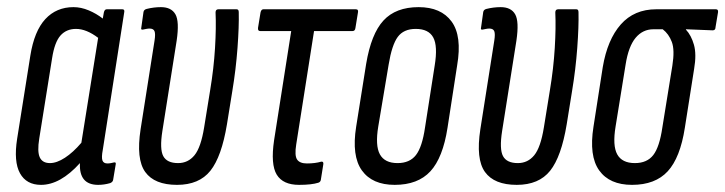

<svg xmlns="http://www.w3.org/2000/svg" viewBox="-20 -512 2032 538"><path d="M95 6Q54 6 36 -26.5Q18 -59 28 -123L65 -356Q76 -425 107 -458.5Q138 -492 186 -492Q207 -492 228.5 -483Q250 -474 268 -460L271 -477Q273 -486 279 -486H323Q330 -486 328 -477L268 -92Q264 -71 267 -62.5Q270 -54 281 -54Q286 -54 291 -55Q296 -56 300 -57Q306 -58 304 -50L297 -8Q296 -2 289 1Q272 6 255 6Q201 6 204 -55Q149 6 95 6ZM90 -124Q84 -87 91.5 -71Q99 -55 120 -55Q139 -55 162 -70Q185 -85 208 -112L255 -406Q222 -431 193 -431Q166 -431 149.5 -412.5Q133 -394 126 -349Z M476 6Q413 6 387 -30Q361 -66 374 -150L413 -398Q416 -417 413 -424.5Q410 -432 399 -432Q395 -432 390 -431Q385 -430 380 -429Q374 -428 376 -435L382 -478Q383 -485 391 -487Q411 -492 431 -492Q460 -492 471.5 -472Q483 -452 475 -398L435 -145Q427 -94 437.5 -74.5Q448 -55 479 -55Q507 -55 525 -77Q543 -99 552 -155L569 -260Q579 -320 582.5 -377.5Q586 -435 584 -477Q584 -486 592 -486H643Q649 -486 649 -478Q650 -438 645.5 -377.5Q641 -317 631 -257L616 -164Q601 -73 569.5 -33.5Q538 6 476 6Z M818 6Q773 6 755.5 -22.5Q738 -51 748 -119L796 -425H709Q702 -425 703 -434L710 -477Q712 -486 718 -486H977Q985 -486 983 -477L976 -434Q975 -425 968 -425H860L810 -107Q805 -76 812.5 -65Q820 -54 840 -54Q863 -54 880 -59Q887 -60 886 -52L879 -8Q878 -2 872 0Q853 6 818 6Z M1086 6Q1023 6 994 -34.5Q965 -75 978 -157L1006 -333Q1020 -417 1054.5 -454.5Q1089 -492 1153 -492Q1216 -492 1245.5 -451.5Q1275 -411 1261 -329L1234 -154Q1221 -70 1186 -32Q1151 6 1086 6ZM1094 -55Q1128 -55 1145.5 -77.5Q1163 -100 1171 -155L1198 -328Q1207 -383 1194 -407Q1181 -431 1145 -431Q1111 -431 1094.5 -408.5Q1078 -386 1069 -331L1040 -158Q1031 -104 1044.5 -79.5Q1058 -55 1094 -55Z M1428 6Q1365 6 1339 -30Q1313 -66 1326 -150L1365 -398Q1368 -417 1365 -424.5Q1362 -432 1351 -432Q1347 -432 1342 -431Q1337 -430 1332 -429Q1326 -428 1328 -435L1334 -478Q1335 -485 1343 -487Q1363 -492 1383 -492Q1412 -492 1423.5 -472Q1435 -452 1427 -398L1387 -145Q1379 -94 1389.5 -74.5Q1400 -55 1431 -55Q1459 -55 1477 -77Q1495 -99 1504 -155L1521 -260Q1531 -320 1534.5 -377.5Q1538 -435 1536 -477Q1536 -486 1544 -486H1595Q1601 -486 1601 -478Q1602 -438 1597.5 -377.5Q1593 -317 1583 -257L1568 -164Q1553 -73 1521.5 -33.5Q1490 6 1428 6Z M1751 6Q1688 6 1659 -34.5Q1630 -75 1643 -157L1669 -324Q1682 -401 1719.5 -443.5Q1757 -486 1819 -486H1986Q1993 -486 1992 -478L1985 -436Q1985 -427 1977 -427L1902 -430V-429Q1917 -413 1924.5 -386.5Q1932 -360 1925 -319L1899 -154Q1886 -70 1851 -32Q1816 6 1751 6ZM1759 -55Q1793 -55 1810.5 -77.5Q1828 -100 1836 -155L1864 -328Q1871 -372 1862.5 -394.5Q1854 -417 1837 -430H1811Q1781 -430 1761 -406Q1741 -382 1733 -331L1705 -158Q1696 -104 1709.5 -79.5Q1723 -55 1759 -55Z"/></svg>

Font: Sofia Sans Extra Condensed
Style: Italic
Weight: 400
Italic angle: -9°
Designer: Botio Nikoltchev, Ani Petrova
Foundry: lettersoup
Version: Version 4.101; ttfautohint (v1.8.4.7-5d5b)